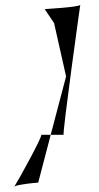

<svg xmlns="http://www.w3.org/2000/svg" viewBox="-20 -726 412 799"><path d="M38 53 40 50C38 51 38 52 38 53ZM40 50C55 41 132 34 139 34L191 -165H151C161 -165 58 22 40 50ZM166 -688 205 -630 255 -408 191 -165H245C238 -165 314 -706 314 -706C312 -696 158 -688 166 -688Z"/></svg>

Font: Ampere
Style: SCExtIta
Weight: 400
Version: Version 1